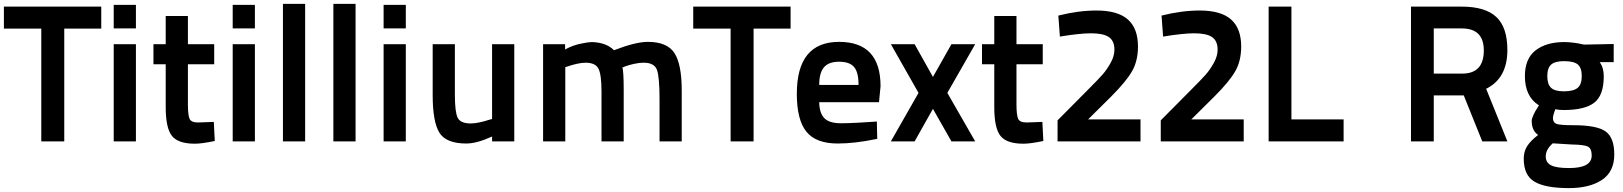

<svg xmlns="http://www.w3.org/2000/svg" viewBox="-28 -726 8337 986"><path d="M-8 -579V-692H492V-579H302V0H184V-579Z M556 0V-499H670V0ZM556 -580V-701H670V-580Z M1072 -396H937V-192Q937 -135 945.5 -116Q954 -97 989 -97L1070 -100L1075 -2Q1008 12 973 12Q887 12 855 -28Q823 -68 823 -176V-396H760V-499H823V-644H937V-499H1072Z M1167 0V-499H1281V0ZM1167 -580V-701H1281V-580Z M1425 0V-706H1539V0Z M1684 0V-706H1798V0Z M1942 0V-499H2056V0ZM1942 -580V-701H2056V-580Z M2499 -499H2613V0H2499V-25Q2421 11 2367 11Q2263 11 2228.5 -44.5Q2194 -100 2194 -238V-499H2308V-239Q2308 -152 2322 -122Q2336 -92 2390 -92Q2410 -92 2437 -98Q2464 -104 2481 -110L2499 -115Z M2875 0H2761V-499H2874V-472Q2916 -495 2961 -503Q2993 -510 3013 -510Q3087 -507 3125 -468Q3236 -511 3299 -511Q3398 -511 3435.5 -453.5Q3473 -396 3473 -261V0H3359V-216Q3359 -329 3346 -366.5Q3333 -404 3277 -404Q3255 -404 3228 -398Q3201 -392 3185 -386Q3169 -380 3168 -379Q3175 -363 3175 -259V0H3061V-257Q3061 -342 3045.5 -373Q3030 -404 2979 -404Q2959 -404 2933 -398Q2907 -392 2891 -386L2875 -381Z M3532 -579V-692H4032V-579H3842V0H3724V-579Z M4291 -93Q4326 -93 4372 -95.5Q4418 -98 4446 -100L4475 -102L4477 -13Q4363 11 4274 11Q4162 11 4113 -50Q4064 -111 4064 -244Q4064 -511 4281 -511Q4494 -511 4494 -283L4486 -201H4179Q4180 -145 4205.5 -119Q4231 -93 4291 -93ZM4179 -290H4381Q4381 -355 4358 -382Q4335 -409 4281 -409Q4228 -409 4203.5 -380.5Q4179 -352 4179 -290Z M4547 -499H4669L4763 -331L4858 -499H4980L4837 -249L4980 0H4858L4763 -167L4669 0H4547L4689 -249Z M5327 -396H5192V-192Q5192 -135 5200.5 -116Q5209 -97 5244 -97L5325 -100L5330 -2Q5263 12 5228 12Q5142 12 5110 -28Q5078 -68 5078 -176V-396H5015V-499H5078V-644H5192V-499H5327Z M5829 0H5403V-108L5558 -264Q5612 -318 5634 -343Q5656 -368 5675.5 -403Q5695 -438 5695 -471Q5695 -516 5666.5 -535.5Q5638 -555 5575 -555Q5544 -555 5504 -550.5Q5464 -546 5440 -542L5415 -538L5407 -646Q5510 -672 5603 -672Q5712 -672 5764 -626Q5816 -580 5816 -487Q5816 -414 5786 -361Q5756 -308 5679 -231L5560 -113H5829Z M6359 0H5933V-108L6088 -264Q6142 -318 6164 -343Q6186 -368 6205.5 -403Q6225 -438 6225 -471Q6225 -516 6196.5 -535.5Q6168 -555 6105 -555Q6074 -555 6034 -550.5Q5994 -546 5970 -542L5945 -538L5937 -646Q6040 -672 6133 -672Q6242 -672 6294 -626Q6346 -580 6346 -487Q6346 -414 6316 -361Q6286 -308 6209 -231L6090 -113H6359Z M6872 0H6487V-692H6604V-113H6872Z M7584 0 7489 -236H7335V0H7218V-692H7479Q7599 -692 7656 -639Q7713 -586 7713 -469Q7713 -324 7604 -270L7713 0ZM7592 -467Q7592 -580 7479 -580H7335V-348H7481Q7592 -348 7592 -467Z M8029 240Q7909 240 7853 207.5Q7797 175 7797 89Q7797 52 7814.5 24.5Q7832 -3 7871 -33Q7838 -55 7838 -106Q7838 -116 7847 -136Q7856 -156 7866 -170L7875 -185Q7803 -230 7803 -335Q7803 -425 7858 -467.5Q7913 -510 8005 -510Q8025 -510 8050.5 -507Q8076 -504 8092 -500L8107 -497L8259 -500V-407H8187Q8208 -378 8208 -335Q8208 -236 8159 -198.5Q8110 -161 8003 -161Q7979 -161 7959 -165Q7947 -133 7947 -120Q7947 -97 7965 -90Q7983 -83 8052 -83Q8173 -83 8217.5 -51Q8262 -19 8262 67Q8262 156 8198.5 198Q8135 240 8029 240ZM8043 16 7946 10Q7910 42 7910 77Q7910 109 7937.5 123Q7965 137 8030 137Q8146 137 8146 73Q8146 36 8126 26.5Q8106 17 8043 16ZM8003 -257Q8052 -257 8073.5 -274.5Q8095 -292 8095 -335Q8095 -378 8074.5 -395Q8054 -412 8004 -412Q7958 -412 7938 -394.5Q7918 -377 7918 -335Q7918 -294 7937 -275.5Q7956 -257 8003 -257Z"/></svg>

Font: TitilliumText22L Rg
Style: Bold
Weight: 700
Designer: Campivisivi
Foundry: Campivisivi
Version: 1.000